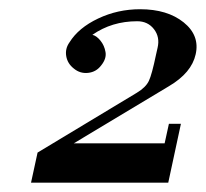

<svg xmlns="http://www.w3.org/2000/svg" viewBox="-20 -724 444 414"><path d="M46.9 -330.1 61 -395 274.9 -523.9Q294.4 -535.6 301 -549.6Q307.6 -563.5 316.4 -606Q318.8 -615.7 319.8 -621.1Q325.2 -644 312 -661.1Q298.8 -678.2 275.9 -678.2Q221.2 -678.2 179.2 -648.9Q188 -647 196.5 -636.5Q205.1 -626 207.5 -611.8Q210 -597.7 198.2 -583Q187.5 -568.8 170.2 -566.9Q152.8 -564.9 139.2 -576.2Q125.5 -586.9 122.8 -603Q120.1 -619.1 129.9 -632.8Q149.4 -664.1 191.7 -684.1Q233.9 -704.1 282.2 -704.1Q340.8 -704.1 376 -675.8Q411.1 -647.5 401.9 -606.9Q393.1 -566.9 344.2 -538.1L139.2 -415H335L344.2 -457H370.1L342.8 -330.1Z"/></svg>

Font: Fin Serif Display
Style: Italic
Weight: 400
Italic angle: -12°
Designer: J. Blake Harris
Version: Version 1.006;FEAKit 1.0